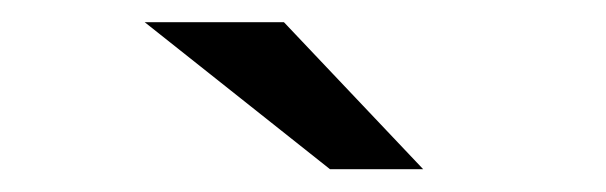

<svg xmlns="http://www.w3.org/2000/svg" viewBox="-20 -805 540 171"><path d="M232.9 -785.2 356.9 -654.3H273.9L108.9 -785.2Z"/></svg>

Font: BIZ UDPGothic
Style: Regular
Weight: 400
Designer: TypeBank Co., Ltd.
Foundry: Morisawa Inc.
Version: Version 1.051